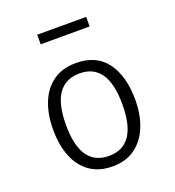

<svg xmlns="http://www.w3.org/2000/svg" viewBox="-137 -859 889 977"><g transform="rotate(-20 307.5 -370.5)"><path d="M309.2 -548.2Q420 -548.2 475.1 -472.6Q530.3 -396.9 530.3 -269.2Q530.3 -189.2 505.1 -126.2Q480 -63.1 430.5 -26.4Q381 10.3 307.7 10.3Q233.8 10.3 184.4 -24.9Q134.9 -60 110 -122.8Q85.1 -185.6 85.1 -268.2Q85.1 -350.8 110.3 -413.8Q135.4 -476.9 185.4 -512.6Q235.4 -548.2 309.2 -548.2ZM309.2 -492.3Q233.3 -492.3 194.1 -437.4Q154.9 -382.6 154.9 -268.2Q154.9 -46.2 307.7 -46.2Q460.5 -46.2 460.5 -269.2Q460.5 -382.6 422.3 -437.4Q384.1 -492.3 309.2 -492.3ZM439.5 -699H174.4V-750.8H439.5Z"/></g></svg>

Font: Fira Code Light
Style: Regular
Weight: 300
Monospace: yes
Designer: Carrois Corporate, Edenspiekermann AG, Nikita Prokopov
Foundry: Carrois Corporate, Edenspiekermann AG, Nikita Prokopov
Version: Version 6.000; ttfautohint (v1.8.2) -l 8 -r 50 -G 200 -x 14 